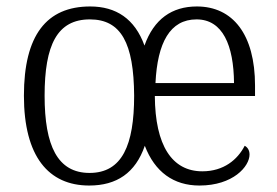

<svg xmlns="http://www.w3.org/2000/svg" viewBox="-20 -564 857 594"><path d="M256 10C341 10 399 -29 428 -113C459 -32 517 10 597 10C701 10 752 -49 752 -86C752 -100 745 -109 737 -113C715 -70 672 -34 606 -34C512 -34 460 -114 459 -267H769V-299C769 -458 700 -544 589 -544C512 -544 456 -505 427 -423C397 -506 339 -544 259 -544C124 -544 54 -455 54 -268C54 -80 130 10 256 10ZM704 -307H461C467 -432 506 -504 588 -504C669 -504 703 -424 704 -307ZM257 -29C158 -29 118 -113 118 -268C118 -425 157 -504 258 -504C355 -504 394 -430 395 -268C395 -115 358 -29 257 -29Z"/></svg>

Font: Noto Serif Georgian SemiCondensed Light
Style: Regular
Weight: 300
Width: 4
Designer: Monotype Design Team, Akaki Razmadze
Foundry: Google LLC
Version: Version 2.003